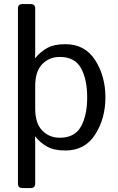

<svg xmlns="http://www.w3.org/2000/svg" viewBox="-20 -741 586 956"><path d="M91.3 195.3Q69.3 195.3 69.3 173.3V-698.7Q69.3 -720.7 91.3 -720.7H133.3Q155.3 -720.7 155.3 -698.7V-481.4Q155.3 -466.3 154.3 -451.7H155.3Q182.1 -483.9 215.8 -502.4Q249.5 -521 305.7 -521Q403.3 -521 454.1 -441.2Q504.9 -361.3 504.9 -256.3Q504.9 -151.4 454.1 -71.5Q403.3 8.3 305.7 8.3Q249.5 8.3 215.8 -10.3Q182.1 -28.8 155.3 -61H154.3Q155.3 -46.4 155.3 -31.2V173.3Q155.3 195.3 133.3 195.3ZM155.3 -200.2Q155.3 -127 190.2 -91.1Q225.1 -55.2 277.8 -55.2Q352.1 -55.2 383.1 -110.8Q414.1 -166.5 414.1 -256.3Q414.1 -346.2 383.1 -401.9Q352.1 -457.5 277.8 -457.5Q225.1 -457.5 190.2 -421.6Q155.3 -385.7 155.3 -312.5Z"/></svg>

Font: Istok
Style: Regular
Weight: 500
Designer: Andrey V. Panov
Foundry: Andrey V. Panov
Version: Version 1.0.3